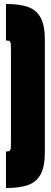

<svg xmlns="http://www.w3.org/2000/svg" viewBox="-20 -765 255 963"><path d="M35 -513Q35 -537 34 -546Q33 -555 28 -558.5Q23 -562 10 -562V-745Q79 -745 121 -730Q163 -715 184 -676Q205 -637 205 -565V-2Q205 70 184 109Q163 148 121 163Q79 178 10 178V-5Q23 -5 28 -8.5Q33 -12 34 -21Q35 -30 35 -54Z"/></svg>

Font: FFF_tuoi-tre Black
Style: Regular
Weight: 900
Designer: bBox Type GmbH
Foundry: bBox Type GmbH
Version: Version 1.001